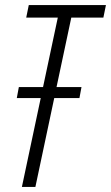

<svg xmlns="http://www.w3.org/2000/svg" viewBox="-20 -734 436 754"><path d="M66 0 140 -349H46L54 -392H149L207 -665H83L93 -714H396L386 -665H260L202 -392H300L292 -349H193L119 0Z"/></svg>

Font: Noto Sans ExtraCondensed Light
Style: Italic
Weight: 300
Width: 2
Italic angle: -12°
Designer: Monotype Design Team
Foundry: Monotype Imaging Inc.
Version: Version 2.013; ttfautohint (v1.8.4.7-5d5b)